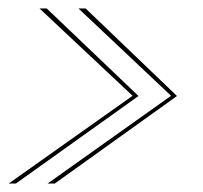

<svg xmlns="http://www.w3.org/2000/svg" viewBox="-28 -474 479 454"><path d="M84.5 -40 376.5 -247.5 157.5 -454H174.5L390.5 -247L101.5 -40ZM-7.5 -40 285.5 -247.5 65.5 -454H82.5L299.5 -247L9.5 -40Z"/></svg>

Font: Anybody ExtraExpanded Thin
Style: Italic
Weight: 100
Width: 8
Italic angle: -10°
Designer: Tyler Finck
Foundry: Etcetera Type Company
Version: Version 1.010; ttfautohint (v1.8.3) -l 8 -r 50 -G 200 -x 14 